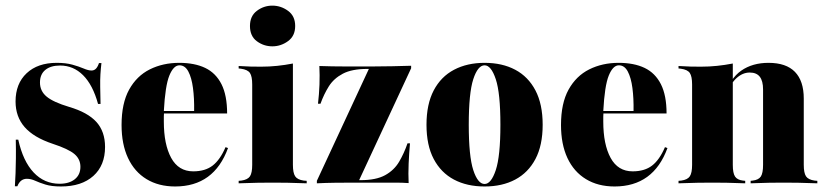

<svg xmlns="http://www.w3.org/2000/svg" viewBox="-20 -654 2952 685"><path d="M197.6 11.3Q163.7 11.3 141.9 4.4Q120.2 -2.4 105.2 -9.3Q90.3 -16.1 75.8 -16.1Q52.4 -16.1 41.9 10.5H33.1Q34.7 -12.1 35.5 -35.9Q36.3 -59.7 36.7 -88.7Q37.1 -117.7 36.3 -155.6H45.2Q62.1 -79 100 -38.7Q137.9 1.6 192.7 1.6Q226.6 1.6 246.8 -14.5Q266.9 -30.6 266.9 -58.9Q266.9 -86.3 245.6 -104.4Q224.2 -122.6 167.7 -141.1Q100 -163.7 67.7 -200.8Q35.5 -237.9 35.5 -291.9Q35.5 -355.6 75 -392.7Q114.5 -429.8 182.3 -429.8Q214.5 -429.8 237.9 -423.4Q261.3 -416.9 278.2 -409.7Q295.2 -402.4 306.5 -402.4Q316.1 -402.4 322.6 -409.3Q329 -416.1 333.1 -429H341.9Q339.5 -408.9 338.3 -389.1Q337.1 -369.4 337.5 -344.4Q337.9 -319.4 338.7 -283.1H329.8Q311.3 -350.8 276.6 -385.5Q241.9 -420.2 194.4 -420.2Q160.5 -420.2 141.5 -404.4Q122.6 -388.7 122.6 -359.7Q122.6 -329 146.4 -309.3Q170.2 -289.5 226.6 -272.6Q292.7 -253.2 323.8 -219Q354.8 -184.7 354.8 -129.8Q354.8 -63.7 312.9 -26.2Q271 11.3 197.6 11.3Z M604.8 11.3Q546 11.3 502.8 -14.9Q459.7 -41.1 436.7 -90.3Q413.7 -139.5 413.7 -208.1Q413.7 -285.5 440.7 -334.3Q467.7 -383.1 514.5 -406.5Q561.3 -429.8 619.4 -429.8Q674.2 -429.8 712.1 -411.7Q750 -393.5 770.2 -353.6Q790.3 -313.7 790.3 -249.2H521L519.4 -258.1H672.6Q673.4 -303.2 668.5 -339.9Q663.7 -376.6 652 -398.8Q640.3 -421 620.2 -421Q599.2 -421 584.3 -384.7Q569.4 -348.4 564.5 -257.3L565.3 -255.6Q564.5 -247.6 564.5 -238.7Q564.5 -229.8 564.5 -220.2Q564.5 -138.7 590.7 -90.7Q616.9 -42.7 669.4 -42.7Q712.1 -42.7 738.7 -63.3Q765.3 -83.9 784.7 -129L793.5 -125.8Q768.5 -57.3 721.4 -23Q674.2 11.3 604.8 11.3Z M879.8 -209.7V-352.4Q879.8 -381.5 871.8 -393.5Q863.7 -405.6 839.5 -408.9L831.5 -409.7V-418.5Q855.6 -416.9 874.2 -416.5Q892.7 -416.1 911.3 -416.1Q941.1 -416.1 968.5 -419Q996 -421.8 1025 -427.4V-418.5V-209.7ZM952.4 -2.4Q927.4 -2.4 900.4 -2Q873.4 -1.6 831.5 0V-8.9L841.1 -9.7Q863.7 -12.9 871.8 -25Q879.8 -37.1 879.8 -66.1V-209.7H1025V-66.1Q1025 -37.1 1033.1 -25Q1041.1 -12.9 1063.7 -9.7L1074.2 -8.9V0Q1032.3 -1.6 1005.2 -2Q978.2 -2.4 952.4 -2.4ZM951.6 -488.7Q921 -488.7 896.4 -506.9Q871.8 -525 871.8 -561.3Q871.8 -596.8 896.4 -615.3Q921 -633.9 951.6 -633.9Q982.3 -633.9 1007.7 -615.3Q1033.1 -596.8 1033.1 -561.3Q1033.1 -525.8 1007.7 -507.3Q982.3 -488.7 951.6 -488.7Z M1110.5 0V-8.9L1296 -408.1H1290.3Q1235.5 -408.1 1203.2 -391.1Q1171 -374.2 1153.2 -346Q1135.5 -317.7 1123.4 -283.9H1114.5Q1118.5 -317.7 1119.8 -352Q1121 -386.3 1119.4 -418.5Q1141.9 -417.7 1165.3 -417.3Q1188.7 -416.9 1210.5 -416.9H1290.3H1310.5Q1345.2 -416.9 1379.8 -417.7Q1414.5 -418.5 1446.8 -419.4V-410.5L1261.3 -11.3H1266.9Q1321.8 -11.3 1354 -29Q1386.3 -46.8 1404 -77Q1421.8 -107.3 1433.9 -142.7H1442.7Q1439.5 -106.5 1437.9 -70.2Q1436.3 -33.9 1437.9 -0.8Q1415.3 -2.4 1392.3 -2.4Q1369.4 -2.4 1346.8 -2.4H1266.9H1246.8Q1210.5 -2.4 1176.2 -2Q1141.9 -1.6 1110.5 0Z M1708.9 11.3Q1646 11.3 1599.6 -13.3Q1553.2 -37.9 1527.4 -86.7Q1501.6 -135.5 1501.6 -208.9Q1501.6 -282.3 1527.4 -331.5Q1553.2 -380.6 1600 -405.2Q1646.8 -429.8 1708.9 -429.8Q1771.8 -429.8 1818.1 -405.2Q1864.5 -380.6 1890.3 -331.5Q1916.1 -282.3 1916.1 -208.9Q1916.1 -135.5 1890.3 -86.7Q1864.5 -37.9 1818.1 -13.3Q1771.8 11.3 1708.9 11.3ZM1708.9 2.4Q1732.3 2.4 1748.8 -47.2Q1765.3 -96.8 1765.3 -208.9Q1765.3 -321.8 1748.8 -371.4Q1732.3 -421 1708.9 -421Q1684.7 -421 1668.5 -371.4Q1652.4 -321.8 1652.4 -208.9Q1652.4 -96.8 1668.5 -47.2Q1684.7 2.4 1708.9 2.4Z M2172.6 11.3Q2113.7 11.3 2070.6 -14.9Q2027.4 -41.1 2004.4 -90.3Q1981.5 -139.5 1981.5 -208.1Q1981.5 -285.5 2008.5 -334.3Q2035.5 -383.1 2082.3 -406.5Q2129 -429.8 2187.1 -429.8Q2241.9 -429.8 2279.8 -411.7Q2317.7 -393.5 2337.9 -353.6Q2358.1 -313.7 2358.1 -249.2H2088.7L2087.1 -258.1H2240.3Q2241.1 -303.2 2236.3 -339.9Q2231.5 -376.6 2219.8 -398.8Q2208.1 -421 2187.9 -421Q2166.9 -421 2152 -384.7Q2137.1 -348.4 2132.3 -257.3L2133.1 -255.6Q2132.3 -247.6 2132.3 -238.7Q2132.3 -229.8 2132.3 -220.2Q2132.3 -138.7 2158.5 -90.7Q2184.7 -42.7 2237.1 -42.7Q2279.8 -42.7 2306.5 -63.3Q2333.1 -83.9 2352.4 -129L2361.3 -125.8Q2336.3 -57.3 2289.1 -23Q2241.9 11.3 2172.6 11.3Z M2521.8 -2.4Q2496.8 -2.4 2469.8 -2Q2442.7 -1.6 2400.8 0V-8.9L2410.5 -9.7Q2433.1 -12.9 2441.1 -25Q2449.2 -37.1 2449.2 -66.1V-209.7H2594.4V-66.1Q2594.4 -36.3 2602.4 -24.2Q2610.5 -12.1 2630.6 -9.7L2638.7 -8.9V0Q2597.6 -1.6 2572.2 -2Q2546.8 -2.4 2521.8 -2.4ZM2449.2 -209.7V-352.4Q2449.2 -381.5 2441.1 -393.5Q2433.1 -405.6 2408.9 -408.9L2400.8 -409.7V-418.5Q2425 -416.9 2443.5 -416.5Q2462.1 -416.1 2480.6 -416.1Q2510.5 -416.1 2537.9 -419Q2565.3 -421.8 2594.4 -427.4V-418.5V-209.7ZM2702.4 -209.7V-334.7Q2702.4 -365.3 2690.7 -380.2Q2679 -395.2 2654.8 -395.2Q2629 -395.2 2606.9 -374.6Q2584.7 -354 2566.1 -306.5L2562.9 -309.7Q2584.7 -374.2 2624.6 -402Q2664.5 -429.8 2721.8 -429.8Q2784.7 -429.8 2816.1 -397.6Q2847.6 -365.3 2847.6 -302.4V-209.7ZM2775 -2.4Q2750.8 -2.4 2724.6 -2Q2698.4 -1.6 2658.1 0V-8.9L2665.3 -9.7Q2686.3 -12.1 2694.4 -24.2Q2702.4 -36.3 2702.4 -66.1V-209.7H2847.6V-66.1Q2847.6 -37.1 2855.6 -25Q2863.7 -12.9 2886.3 -9.7L2896 -8.9V0Q2854 -1.6 2827.4 -2Q2800.8 -2.4 2775 -2.4Z"/></svg>

Font: Playfair 144pt SemiCondensed Black
Style: Regular
Weight: 900
Width: 4
Designer: Claus Eggers Sørensen
Foundry: Claus Eggers Sørensen
Version: Version 2.203